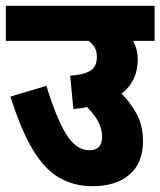

<svg xmlns="http://www.w3.org/2000/svg" viewBox="-20 -642 553 662"><path d="M0 -622H513V-501H439Q455 -471 455 -438Q455 -362 399 -319Q429 -290 451 -249.5Q473 -209 473 -155Q473 -80 426.5 -40Q380 0 299 0Q236 0 185.5 -28.5Q135 -57 94 -124.5Q53 -192 16 -309L140 -346Q175 -232 209 -178Q243 -124 288 -124Q311 -124 321.5 -136Q332 -148 332 -169Q332 -199 318 -224Q304 -249 280 -273Q258 -268 233 -266L222 -381Q267 -384 290.5 -397.5Q314 -411 314 -446Q314 -465 306.5 -478Q299 -491 286 -501H0Z"/></svg>

Font: Noto Sans Devanagari Condensed ExtraBold
Style: Regular
Weight: 800
Width: 3
Designer: Jelle Bosma - Monotype Design Team
Foundry: Monotype Imaging Inc.
Version: Version 2.004; ttfautohint (v1.8.4.7-5d5b)